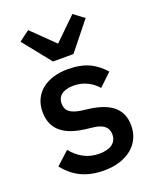

<svg xmlns="http://www.w3.org/2000/svg" viewBox="-147 -872 788 970"><g transform="rotate(-20 247.0 -387.0)"><path d="M298 -594 418 -744 362 -786 243 -670 124 -786 68 -744 188 -594ZM243 12C368 12 449 -55 449 -155C449 -239 398 -289 284 -306L236 -312C181 -321 156 -339 156 -379C156 -418 184 -444 244 -444C300 -444 344 -417 371 -385L438 -449C391 -501 338 -532 244 -532C130 -532 51 -473 51 -372C51 -276 116 -230 222 -217L270 -211C324 -204 344 -179 344 -146C344 -102 312 -76 249 -76C187 -76 140 -104 102 -150L32 -86C81 -25 145 12 243 12Z"/></g></svg>

Font: IBM Plex Thai Looped Medium
Style: Regular
Weight: 500
Designer: Mike Abbink, Paul van der Laan, Pieter van Rosmalen, Ben Mitchell, Mark Frömberg
Foundry: Bold Monday
Version: Version 1.0